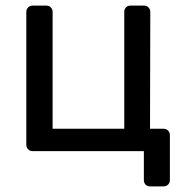

<svg xmlns="http://www.w3.org/2000/svg" viewBox="-20 -540 658 686"><path d="M517 126Q506 126 500 119.5Q494 113 494 103V0H97Q87 0 80.5 -6.5Q74 -13 74 -23V-497Q74 -507 80.5 -513.5Q87 -520 97 -520H145Q155 -520 161.5 -513.5Q168 -507 168 -497V-80H424V-497Q424 -507 430 -513.5Q436 -520 446 -520H494Q504 -520 510.5 -513.5Q517 -507 517 -497L516 -80H564Q574 -80 580.5 -73.5Q587 -67 587 -57V103Q587 113 580.5 119.5Q574 126 564 126Z"/></svg>

Font: RubikRegular
Style: Regular
Weight: 400
Designer: Hubert and Fischer
Foundry: Hubert and Fischer
Version: Version 2.300;gftools[0.9.30]